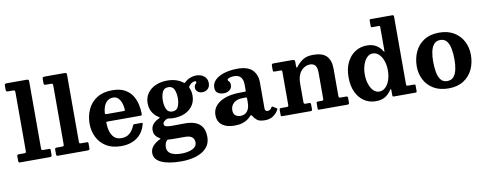

<svg xmlns="http://www.w3.org/2000/svg" viewBox="-79 -1192 4726 1866"><g transform="rotate(-10 2284.0 -259.0)"><path d="M87 -700H43.5Q27 -700 24 -706Q21 -712 21 -727V-756.5Q21 -773.5 26.8 -776.8Q32.5 -780 49 -780H234Q251 -780 256 -776.5Q261 -773 261 -755.5V-104Q261 -88.5 263.5 -84.2Q266 -80 281.5 -80H336Q344.5 -80 347.8 -77.2Q351 -74.5 351 -65V-23.5Q351 -7 346 -3.5Q341 0 324.5 0H41Q29.5 0 25.2 -2.8Q21 -5.5 21 -17.5V-60.5Q21 -71.5 24.5 -75.8Q28 -80 39 -80H88Q104 -80 107.5 -83.5Q111 -87 111 -103.5V-678.5Q111 -693.5 106.2 -696.8Q101.5 -700 87 -700Z M460.5 -700H417Q400.5 -700 397.5 -706Q394.5 -712 394.5 -727V-756.5Q394.5 -773.5 400.2 -776.8Q406 -780 422.5 -780H607.5Q624.5 -780 629.5 -776.5Q634.5 -773 634.5 -755.5V-104Q634.5 -88.5 637 -84.2Q639.5 -80 655 -80H709.5Q718 -80 721.2 -77.2Q724.5 -74.5 724.5 -65V-23.5Q724.5 -7 719.5 -3.5Q714.5 0 698 0H414.5Q403 0 398.8 -2.8Q394.5 -5.5 394.5 -17.5V-60.5Q394.5 -71.5 398 -75.8Q401.5 -80 412.5 -80H461.5Q477.5 -80 481 -83.5Q484.5 -87 484.5 -103.5V-678.5Q484.5 -693.5 479.8 -696.8Q475 -700 460.5 -700Z M767.5 -250Q767.5 -330 798 -394.5Q828.5 -459 889 -497Q949.5 -535 1040 -535Q1115.5 -535 1163.2 -508.5Q1211 -482 1237 -440Q1263 -398 1273 -350.2Q1283 -302.5 1283 -260.5Q1283 -249.5 1279.8 -246.5Q1276.5 -243.5 1265.5 -243.5H943.5Q934 -243.5 931.5 -240.8Q929 -238 929.5 -229Q930.5 -183.5 942.5 -145.2Q954.5 -107 980.5 -84Q1006.5 -61 1050 -61Q1098 -61 1129.5 -87.5Q1161 -114 1180 -161Q1182.5 -166.5 1185 -169.8Q1187.5 -173 1196 -173H1263.5Q1272.5 -173 1274.8 -170.5Q1277 -168 1275.5 -161.5Q1253.5 -75.5 1190.8 -30.2Q1128 15 1033 15Q945 15 886 -22Q827 -59 797.2 -119.5Q767.5 -180 767.5 -250ZM945 -316.5H1114.5Q1124.5 -316.5 1126.5 -318Q1128.5 -319.5 1128.5 -327.5Q1127.5 -357.5 1117.8 -389Q1108 -420.5 1088.2 -442Q1068.5 -463.5 1037 -463.5Q1002 -463.5 979.2 -444.5Q956.5 -425.5 945 -395.5Q933.5 -365.5 931.5 -332Q931 -323 932.5 -319.8Q934 -316.5 945 -316.5Z M1357.5 -350Q1357.5 -407.5 1387.2 -449Q1417 -490.5 1467.8 -512.8Q1518.5 -535 1581.5 -535Q1675.5 -535 1736 -487.5Q1743 -482 1745 -482.2Q1747 -482.5 1754 -488.5Q1779.5 -512.5 1809.8 -523.8Q1840 -535 1865.5 -535Q1915 -535 1946 -509.8Q1977 -484.5 1977 -441.5Q1977 -403 1954.2 -383.5Q1931.5 -364 1901.5 -364Q1871 -364 1853.5 -380.8Q1836 -397.5 1836 -418Q1836 -437 1842 -445.8Q1848 -454.5 1853.8 -459.5Q1859.5 -464.5 1859.5 -471Q1859.5 -481.5 1846.5 -481.5Q1834 -481.5 1817.5 -473Q1801 -464.5 1787.5 -445.5Q1783 -439.5 1782 -436.2Q1781 -433 1784 -426Q1800.5 -391 1800.5 -350Q1800.5 -292.5 1772 -251Q1743.5 -209.5 1694 -187.2Q1644.5 -165 1581.5 -165Q1568.5 -165 1556.2 -166.2Q1544 -167.5 1532 -169.5Q1519 -171.5 1508.5 -165Q1494.5 -157.5 1484.8 -147.2Q1475 -137 1475 -126.5Q1475 -107.5 1493 -100.8Q1511 -94 1544.5 -94Q1557 -94 1585.5 -94.2Q1614 -94.5 1642.8 -94.8Q1671.5 -95 1685.5 -95Q1738 -95 1780.5 -79.5Q1823 -64 1847.8 -27.5Q1872.5 9 1872.5 72Q1872.5 135 1835.5 177.2Q1798.5 219.5 1733 241Q1667.5 262.5 1582.5 262.5Q1460.5 262.5 1389 230.5Q1317.5 198.5 1317.5 135Q1317.5 93 1345.8 63.2Q1374 33.5 1412 16Q1422.5 11.5 1421.5 9.2Q1420.5 7 1411.5 2Q1388 -11.5 1373.8 -32.2Q1359.5 -53 1359.5 -84Q1359.5 -118.5 1380.8 -143.5Q1402 -168.5 1439 -185.5Q1451 -190.5 1450 -193Q1449 -195.5 1440 -201.5Q1401.5 -225 1379.5 -263Q1357.5 -301 1357.5 -350ZM1507.5 -350Q1507.5 -302 1523.2 -266Q1539 -230 1581.5 -230Q1624 -230 1639.8 -266Q1655.5 -302 1655.5 -350Q1655.5 -398 1639.8 -434Q1624 -470 1581.5 -470Q1539 -470 1523.2 -434Q1507.5 -398 1507.5 -350ZM1750 104Q1750 71 1728.2 52.5Q1706.5 34 1657.5 34H1553.5Q1540 34 1526.8 33.8Q1513.5 33.5 1501 32Q1494 31 1489.8 31.2Q1485.5 31.5 1481.5 35.5Q1466 52 1461.8 70Q1457.5 88 1457.5 102Q1457.5 145.5 1494 166.8Q1530.5 188 1598.5 188Q1661.5 188 1705.8 167.2Q1750 146.5 1750 104Z M1986.5 -123Q1986.5 -201 2060.2 -248.8Q2134 -296.5 2263 -296.5H2304.5Q2313 -296.5 2315.2 -298.5Q2317.5 -300.5 2317.5 -309.5V-367Q2317.5 -411.5 2296.8 -437.8Q2276 -464 2229.5 -464Q2203.5 -464 2183.2 -456.8Q2163 -449.5 2163 -439.5Q2163 -432 2168.5 -427.8Q2174 -423.5 2179.8 -415Q2185.5 -406.5 2185.5 -385.5Q2185.5 -354.5 2162 -336Q2138.5 -317.5 2105.5 -317.5Q2071 -317.5 2046.2 -333.2Q2021.5 -349 2021.5 -385.5Q2021.5 -423 2043.2 -450.2Q2065 -477.5 2101.2 -495.2Q2137.5 -513 2182 -521.5Q2226.5 -530 2272 -530Q2377 -530 2422.2 -483.5Q2467.5 -437 2467.5 -359.5V-103.5Q2467.5 -88.5 2475.2 -81.5Q2483 -74.5 2493.5 -74.5Q2504 -74.5 2514.8 -80Q2525.5 -85.5 2536.5 -104Q2541.5 -112.5 2548 -107.5L2585.5 -84.5Q2592 -80.5 2588.5 -72.5Q2571 -39 2537.2 -14.5Q2503.5 10 2454.5 10H2454Q2399 10 2375.5 -9.2Q2352 -28.5 2339.5 -50.5Q2332.5 -61.5 2327.8 -62Q2323 -62.5 2315.5 -53.5Q2303.5 -40 2283.2 -25.2Q2263 -10.5 2231 -0.2Q2199 10 2151.5 10Q2075 10 2030.8 -24Q1986.5 -58 1986.5 -123ZM2156 -140.5Q2156 -105.5 2176.2 -89.2Q2196.5 -73 2226.5 -73Q2268 -73 2292.8 -102.5Q2317.5 -132 2317.5 -191V-230Q2317.5 -240 2307.5 -240H2279.5Q2218.5 -240 2187.2 -211.8Q2156 -183.5 2156 -140.5Z M2683 -440H2628Q2616.5 -440 2613.5 -443.8Q2610.5 -447.5 2610.5 -459V-501Q2610.5 -512.5 2615.8 -516.2Q2621 -520 2631.5 -520H2818.5Q2840.5 -520 2840.5 -499V-460.5Q2840.5 -441.5 2844.2 -439.8Q2848 -438 2855.5 -448.5Q2881 -483.5 2920 -509.2Q2959 -535 3023.5 -535Q3115 -535 3155.2 -492.2Q3195.5 -449.5 3195.5 -369V-102Q3195.5 -88 3198.8 -84Q3202 -80 3216.5 -80H3270Q3285.5 -80 3285.5 -63.5V-18.5Q3285.5 -5 3280.8 -2.5Q3276 0 3263 0H2991Q2980 0 2977.8 -4Q2975.5 -8 2975.5 -19.5V-61.5Q2975.5 -70.5 2977.8 -75.2Q2980 -80 2989.5 -80H3025Q3037.5 -80 3041.5 -83.2Q3045.5 -86.5 3045.5 -99.5V-355.5Q3045.5 -403.5 3028.5 -425.8Q3011.5 -448 2975.5 -448Q2924.5 -448 2887.5 -404.2Q2850.5 -360.5 2850.5 -283V-100Q2850.5 -88.5 2854.2 -84.2Q2858 -80 2870 -80H2901.5Q2912.5 -80 2916.5 -77Q2920.5 -74 2920.5 -62.5V-17Q2920.5 -5.5 2915.8 -2.8Q2911 0 2901 0H2625.5Q2615 0 2612.8 -3.8Q2610.5 -7.5 2610.5 -18.5V-61.5Q2610.5 -73.5 2614.2 -76.8Q2618 -80 2629.5 -80H2679.5Q2692 -80 2696.2 -82.5Q2700.5 -85 2700.5 -97.5V-424.5Q2700.5 -435 2697 -437.5Q2693.5 -440 2683 -440Z M3324.5 -259.5Q3324.5 -347 3355.5 -408.2Q3386.5 -469.5 3438 -501.8Q3489.5 -534 3551.5 -534Q3605.5 -534 3643 -511.8Q3680.5 -489.5 3703.5 -450Q3709.5 -440 3711 -443.2Q3712.5 -446.5 3712.5 -466.5V-687Q3712.5 -695.5 3709.5 -697.8Q3706.5 -700 3698 -700H3636Q3627 -700 3624.8 -702.8Q3622.5 -705.5 3622.5 -714.5V-766Q3622.5 -775.5 3626 -777.8Q3629.5 -780 3639.5 -780H3844Q3853.5 -780 3858 -777.5Q3862.5 -775 3862.5 -765V-99.5Q3862.5 -86.5 3865.8 -83.2Q3869 -80 3882 -80H3939Q3947.5 -80 3950 -77.2Q3952.5 -74.5 3952.5 -65.5V-16Q3952.5 -5.5 3949.8 -2.8Q3947 0 3936.5 0H3729Q3718 0 3715.2 -3.5Q3712.5 -7 3712.5 -18V-61Q3712.5 -72 3709.5 -75.2Q3706.5 -78.5 3700 -68Q3674.5 -28.5 3638.2 -6.8Q3602 15 3546.5 15Q3484.5 15 3434.2 -17.2Q3384 -49.5 3354.2 -110.8Q3324.5 -172 3324.5 -259.5ZM3484.5 -259.5Q3484.5 -207.5 3498.8 -164.8Q3513 -122 3537.8 -96.8Q3562.5 -71.5 3594.5 -71.5Q3630 -71.5 3656.5 -96.8Q3683 -122 3697.8 -164.8Q3712.5 -207.5 3712.5 -259.5Q3712.5 -311.5 3697.8 -354.2Q3683 -397 3656.5 -422.2Q3630 -447.5 3594.5 -447.5Q3562.5 -447.5 3537.8 -422.2Q3513 -397 3498.8 -354.2Q3484.5 -311.5 3484.5 -259.5Z M3995.5 -247.5Q3995.5 -327.5 4026 -392.8Q4056.5 -458 4116.5 -496.5Q4176.5 -535 4264.5 -535Q4352.5 -535 4412.5 -498Q4472.5 -461 4503 -400.5Q4533.5 -340 4533.5 -270Q4533.5 -190 4503 -125.5Q4472.5 -61 4412.5 -23Q4352.5 15 4264.5 15Q4176.5 15 4116.5 -21.5Q4056.5 -58 4026 -117.8Q3995.5 -177.5 3995.5 -247.5ZM4160.5 -270Q4160.5 -213 4169 -164.5Q4177.5 -116 4200 -86.8Q4222.5 -57.5 4264.5 -57.5Q4306.5 -57.5 4329 -86Q4351.5 -114.5 4360 -158.8Q4368.5 -203 4368.5 -250Q4368.5 -307 4360 -355.2Q4351.5 -403.5 4329 -433Q4306.5 -462.5 4264.5 -462.5Q4222.5 -462.5 4200 -434Q4177.5 -405.5 4169 -361.2Q4160.5 -317 4160.5 -270Z"/></g></svg>

Font: Besley
Style: Bold
Weight: 700
Designer: Owen Earl
Foundry: indestructible type*
Version: Version 2.001; ttfautohint (v1.8.3)